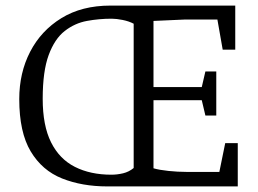

<svg xmlns="http://www.w3.org/2000/svg" viewBox="-20 -668 925 688"><path d="M365 0Q274 0 202.5 -28.5Q131 -57 90 -125.5Q49 -194 49 -313Q49 -407 88 -482.5Q127 -558 200 -603Q273 -648 376 -648H823V-490H778L759 -598H642L530 -593V-356H703L716 -412H755V-254H716L703 -309H530V-65Q550 -59 583.5 -55.5Q617 -52 648 -52H766L787 -155H832V0ZM379 -42Q400 -42 421 -47Q442 -52 459 -66V-583Q442 -592 419.5 -596.5Q397 -601 380 -601Q335 -601 291.5 -593Q248 -585 212 -557Q176 -529 154.5 -471Q133 -413 133 -314Q133 -218 163 -158Q193 -98 248.5 -70Q304 -42 379 -42Z"/></svg>

Font: Faustina Light
Style: Regular
Weight: 300
Designer: Alfonso Garcia
Foundry: http://www.omnibus-type.com
Version: Version 1.200